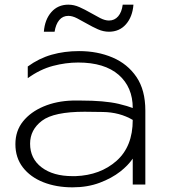

<svg xmlns="http://www.w3.org/2000/svg" viewBox="-20 -791 786 823"><path d="M291 -360Q310 -360 327 -360Q427 -360 488 -346Q529 -336 549 -328Q549 -417 489 -470Q428 -523 315 -523Q262 -523 207 -508.5Q152 -494 99 -456V-506Q147 -541 201.5 -556.5Q256 -572 319 -572Q398 -572 462.5 -544.5Q527 -517 565 -461Q603 -405 603 -317V0H549V-111Q529 -82 496 -56Q459 -27 407 -7.5Q355 12 291 12Q221 12 165.5 -10Q110 -32 78 -73.5Q46 -115 46 -173Q46 -230 78.5 -270.5Q111 -311 166.5 -334.5Q222 -358 291 -360ZM549 -277Q493 -310 420.5 -311Q348 -312 343 -312Q211 -312 160 -273.5Q109 -235 109 -175Q109 -111 158.5 -73.5Q208 -36 291 -36Q297 -36 304 -36Q410 -40 479.5 -101.5Q549 -163 549 -277ZM168 -655Q172 -707 200 -739Q228 -771 273 -771Q297 -771 320.5 -760.5Q344 -750 366.5 -737Q389 -724 409.5 -713.5Q430 -703 447 -703Q471 -703 486.5 -721Q502 -739 506 -771H552Q548 -719 520 -687Q492 -655 447 -655Q423 -655 399.5 -665.5Q376 -676 353.5 -689Q331 -702 310.5 -712.5Q290 -723 273 -723Q249 -723 234 -705Q219 -687 214 -655Z"/></svg>

Font: Bounded
Style: Regular
Weight: 200
Designer: Vlad Churkin
Version: Version 1.0